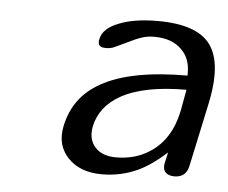

<svg xmlns="http://www.w3.org/2000/svg" viewBox="-37 -746 554 467"><g transform="rotate(5 239.5 -512.5)"><path d="M339.8 -387.2Q390.1 -419.4 404.8 -489.7L414.6 -543Q310.5 -543 254.4 -511.2Q206.1 -483.9 195.3 -434.6Q193.8 -426.3 193.8 -418.9Q193.8 -398.4 206.5 -383.8Q223.6 -364.3 258.3 -364.3Q304.7 -364.3 339.8 -387.2ZM459.5 -658.7Q479.5 -631.3 479.5 -584Q479.5 -553.2 471.2 -514.6L438 -359.4Q432.1 -330.6 403.3 -330.6L397 -331.1Q376.5 -334.5 376.5 -353Q376.5 -356.4 377.4 -360.8L383.3 -387.2Q347.7 -355 315.9 -339.8Q274.4 -320.3 227.1 -320.3Q173.3 -320.3 144 -351.6Q122.1 -375 122.1 -406.7Q122.1 -417.5 124.5 -429.2Q139.6 -501.5 204.1 -537.1Q275.9 -577.6 414.1 -577.6V-585Q414.1 -619.6 392.6 -640.6Q369.1 -664.6 325.2 -664.6Q308.6 -664.6 295.9 -660.2Q283.7 -656.7 256.3 -643.1Q233.9 -632.3 226.6 -629.4Q219.2 -627 210.9 -627Q201.7 -627 197.8 -629.4Q191.9 -632.8 191.9 -641.1Q191.9 -644 192.9 -647.9Q198.2 -673.8 235.8 -688.5Q272.9 -703.6 330.6 -703.6Q426.8 -703.6 459.5 -658.7Z"/></g></svg>

Font: inglobal
Style: Italic
Weight: 400
Italic angle: -12°
Designer: Andrey Kochetov, Denis Davydov, Evgeny Yurtaev
Foundry: inglobal
Version: Version 1.00 September 25, 2014, initial release